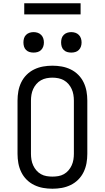

<svg xmlns="http://www.w3.org/2000/svg" viewBox="-20 -1144 640 1172"><path d="M300 8Q271 8 243 3Q215 -2 189 -14.5Q163 -27 142.5 -47.5Q122 -68 109.5 -94Q97 -120 92 -148Q87 -176 87 -205V-530Q87 -559 92 -587Q97 -615 109.5 -641Q122 -667 142.5 -687.5Q163 -708 189 -720.5Q215 -733 243 -738Q271 -743 300 -743Q329 -743 357 -738Q385 -733 411 -720.5Q437 -708 457.5 -687.5Q478 -667 490.5 -641Q503 -615 508 -587Q513 -559 513 -530V-205Q513 -176 508 -148Q503 -120 490.5 -94Q478 -68 457.5 -47.5Q437 -27 411 -14.5Q385 -2 357 3Q329 8 300 8ZM300 -66Q318 -66 336 -69Q354 -72 370 -81Q386 -90 398 -104Q410 -118 417.5 -134.5Q425 -151 428 -169Q431 -187 431 -205V-530Q431 -548 428 -566Q425 -584 417.5 -600.5Q410 -617 398 -631Q386 -645 370 -654Q354 -663 336 -666.5Q318 -670 300 -670Q282 -670 264 -666.5Q246 -663 230 -654Q214 -645 202 -631Q190 -617 182.5 -600.5Q175 -584 172 -566Q169 -548 169 -530V-205Q169 -187 172 -169Q175 -151 182.5 -134.5Q190 -118 202 -104Q214 -90 230 -81Q246 -72 264 -69Q282 -66 300 -66ZM415 -823Q402 -823 390 -826.5Q378 -830 369 -839Q360 -848 356.5 -860Q353 -872 353 -885Q353 -898 356.5 -910Q360 -922 369 -931Q378 -940 390 -944Q402 -948 415 -948Q428 -948 440 -944Q452 -940 461 -931Q470 -922 474 -910Q478 -898 478 -885Q478 -872 474 -860Q470 -848 461 -839Q452 -830 440 -826.5Q428 -823 415 -823ZM185 -823Q172 -823 160 -826.5Q148 -830 139 -839Q130 -848 126.5 -860Q123 -872 123 -885Q123 -898 126.5 -910Q130 -922 139 -931Q148 -940 160 -944Q172 -948 185 -948Q198 -948 210 -944Q222 -940 231 -931Q240 -922 244 -910Q248 -898 248 -885Q248 -872 244 -860Q240 -848 231 -839Q222 -830 210 -826.5Q198 -823 185 -823ZM472 -1056H128V-1124H472Z"/></svg>

Font: Iosevka Plex Etoile
Style: Regular
Weight: 400
Designer: Belleve Invis
Foundry: Belleve Invis
Version: Version 25.1.1; ttfautohint (v1.8.4)